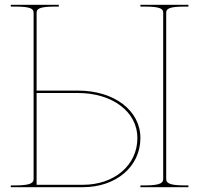

<svg xmlns="http://www.w3.org/2000/svg" viewBox="-20 -780 830 800"><path d="M765 -760H565V-752.5H585C651 -752.5 660 -742 660 -726.5V-35C660 -20.5 653.5 -7.5 585 -7.5H565V0H765V-7.5H747.5C679 -7.5 672.5 -20.5 672.5 -35V-726.5C672.5 -742 681.5 -752.5 747.5 -752.5H765ZM225 -760H25V-752.5H45C111 -752.5 120 -742 120 -726.5V-35C120 -20.5 113.5 -7.5 45 -7.5H25V0H325C464 0 565 -86 565 -205C565 -319.5 456 -402.5 305 -402.5H132.5V-726.5C132.5 -742 141.5 -752.5 207.5 -752.5H225ZM132.5 -392.5H305C448.5 -392.5 552.5 -314 552.5 -205C552.5 -92 457 -10 325 -10H132.5Z"/></svg>

Font: Znikomit
Style: Regular
Weight: 100
Designer: gluk
Foundry: gluk
Version: Version 0.55